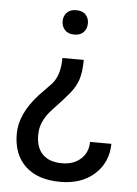

<svg xmlns="http://www.w3.org/2000/svg" viewBox="-52 -579 578 808"><g transform="rotate(5 236.5 -175.0)"><path d="M287.1 -332Q286.6 -280.3 276.6 -249.3Q266.6 -218.3 243.2 -189.5Q219.7 -160.6 174.8 -113.5Q129.9 -66.4 124.5 -18.1L123.5 0Q123.5 53.2 151.9 81.3Q180.2 109.4 233.4 109.4Q282.2 109.4 312.7 81.8Q343.3 54.2 343.3 9.8H433.6Q432.6 88.4 377.7 138.2Q322.8 188 233.4 188Q137.7 188 85.4 138.9Q33.2 89.8 33.2 2.4Q33.2 -82 111.3 -167.5L164.6 -222.7Q196.8 -260.7 196.8 -332ZM291 -486.8Q291 -464.8 277.6 -449.7Q264.2 -434.6 237.8 -434.6Q211.4 -434.6 197.8 -449.7Q184.1 -464.8 184.1 -486.8Q184.1 -508.3 197.8 -522.9Q211.4 -537.6 237.8 -537.6Q264.2 -537.6 277.6 -522.9Q291 -508.3 291 -486.8Z"/></g></svg>

Font: Vazir UI
Style: Regular-UI
Weight: 400
Designer: Saber Rastikerdar
Foundry: Saber Rastikerdar
Version: Version 30.1.0